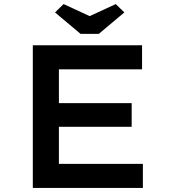

<svg xmlns="http://www.w3.org/2000/svg" viewBox="-20 -922 838 942"><path d="M141 0V-700H677V-582H269V-118H681V0ZM207 -300V-416H626V-300ZM375 -756 250 -861 292 -902 435 -836H405L548 -902L590 -861L465 -756Z"/></svg>

Font: Lexend Giga Medium
Style: Regular
Weight: 500
Designer: Bonnie Shaver-Troup, Thomas Jockin
Foundry: Lexend
Version: Version 1.007